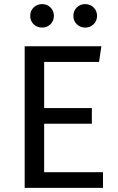

<svg xmlns="http://www.w3.org/2000/svg" viewBox="-20 -914 575 934"><path d="M185.1 -894Q209 -894 225.6 -877.7Q242.2 -861.3 242.2 -836.9Q242.2 -812.5 225.6 -796.1Q209 -779.8 185.1 -779.8Q160.2 -779.8 143.6 -796.1Q127 -812.5 127 -836.9Q127 -861.3 143.6 -877.7Q160.2 -894 185.1 -894ZM394 -894Q418.9 -894 435.5 -877.7Q452.1 -861.3 452.1 -836.9Q452.1 -812.5 435.5 -796.1Q418.9 -779.8 394 -779.8Q370.1 -779.8 353.5 -796.1Q336.9 -812.5 336.9 -836.9Q336.9 -861.3 353.5 -877.7Q370.1 -894 394 -894ZM473.1 -689 461.9 -612.8H194.8V-388.2H426.8V-312H194.8V-76.2H481V0H100.1V-689Z"/></svg>

Font: FiraGO
Style: Regular
Weight: 400
Designer: bBox Type
Foundry: bBox Type GmbH
Version: Version 1.001;PS 001.001;hotconv 1.0.88;makeotf.lib2.5.64775